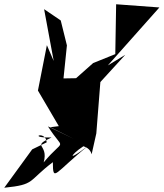

<svg xmlns="http://www.w3.org/2000/svg" viewBox="-116 -618 768 901"><path d="M35 83 -96 263C51 248 12 234 132 143C133 241 138 194 303 62C168 166 237 84 295 58C229 73 301 54 314 106L336 8L355 -233L472 -361L390 -311L632 -583L429 -598L425 -364L321 -322L241 -251L182 -250L198 -405L169 -522L91 -575L136 -332L104 -406L62 -193L160 -26L120 -21L231 34L109 -25C186 98 191 22 89 144C114 54 27 73 126 27C6 31 99 -10 103 50Z"/></svg>

Font: Asimov Silicon
Style: Regular
Weight: 400
Designer: Google
Version: Version 2.000980; 2014